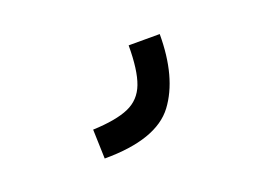

<svg xmlns="http://www.w3.org/2000/svg" viewBox="-46 -105 530 386"><g transform="rotate(-20 219.0 88.5)"><path d="M248 -9.8H314.5Q314.5 83 275.4 135.3Q236.3 187.5 125 187.5L123 125Q172.9 123 199.7 111.3Q226.6 99.6 237.3 71.3Q248 43 248 -9.8Z"/></g></svg>

Font: Sudo
Style: Bold
Weight: 700
Monospace: yes
Designer: Jens Kutilek
Foundry: Jens Kutilek
Version: Version 0.040